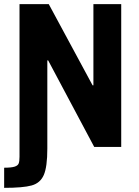

<svg xmlns="http://www.w3.org/2000/svg" viewBox="-27 -708 671 925"><path d="M67 47V-688H208L419 -297H423V-688H557V0H427L205 -417H201V8Q201 96 184 135Q167 174 125.5 185.5Q84 197 -7 197V100Q27 100 43 95Q59 90 63 79.5Q67 69 67 47Z"/></svg>

Font: Saira Semi Condensed SemiBold
Style: Regular
Weight: 600
Width: 4
Designer: Hector Gatti with collaboration of the Omnibus-Type team
Foundry: Omnibus-Type
Version: Version 1.001; ttfautohint (v1.8)